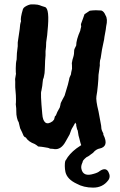

<svg xmlns="http://www.w3.org/2000/svg" viewBox="-20 -642 548 877"><path d="M65 -85Q61 -89 57.5 -104Q54 -119 54.5 -132Q55 -145 52 -166Q53 -170 53 -188.5Q53 -207 51 -225.5Q49 -244 49.5 -255.5Q50 -267 49 -281Q50 -288 53 -305Q52 -306 52 -330.5Q52 -355 56 -370Q56 -398 61 -431V-448Q68 -491 70 -509Q71 -531 76 -545Q72 -558 85 -601Q89 -611 112 -620L111 -619Q117 -623 136 -622Q155 -621 161.5 -618Q168 -615 185 -610Q208 -604 197 -499Q197 -489 191 -449Q191 -429 188 -408V-389L186 -364Q186 -355 185.5 -347Q185 -339 184.5 -322.5Q184 -306 181.5 -297Q179 -288 179 -285Q176 -282 175 -268Q174 -251 169 -227Q164 -218 173 -122Q175 -92 187 -82.5Q199 -73 220 -88Q226 -94 227 -96L231 -111Q235 -111 242 -131L253 -151L256 -163Q256 -171 264.5 -185.5Q273 -200 275 -205L290 -255L296 -280Q296 -286 304 -302Q304 -307 309 -328Q309 -347 308 -355Q309 -355 309.5 -361Q310 -367 314.5 -380.5Q319 -394 319 -414Q319 -417 328 -434Q328 -460 347 -503Q346 -502 347 -505Q348 -509 348.5 -511.5Q349 -514 350 -517Q351 -520 351 -523Q348 -529 352 -538Q356 -547 359 -557Q362 -567 366 -577L390 -593Q395 -593 403.5 -594.5Q412 -596 443 -594Q455 -590 462 -572Q473 -555 465 -522Q465 -515 457 -473Q457 -466 451 -440Q445 -414 442.5 -393.5Q440 -373 437 -366Q435 -352 436 -343L430 -300Q430 -284 427 -252Q424 -220 420.5 -202.5Q417 -185 430 -133L442 -68Q442 -53 447 -42.5Q452 -32 452 -32V-27Q480 28 433 37Q430 37 421.5 41.5Q413 46 405 56L383 72Q376 74 367 83Q358 92 358 95Q358 98 355 104Q349 118 352 130Q360 167 408 152Q427 147 436 139Q463 121 475 143Q487 165 474 182Q449 215 405.5 215Q362 215 330 197Q287 177 279 144Q276 130 276 117Q276 92 281 89Q296 61 329 36L351 21Q349 18 342 -11Q339 -17 335 -46Q332 -49 328 -69Q330 -73 324 -82Q317 -68 314 -64Q307 -53 305.5 -48.5Q304 -44 298 -28L280 4Q259 43 228 39Q227 38 208 37Q204 33 180 30Q176 29 170 28.5Q164 28 154 27Q152 24 139 16Q109 5 98 -14Q89 -16 85 -28Q83 -34 72 -56Z"/></svg>

Font: Caveat Brush
Style: Regular
Weight: 400
Designer: Pablo Impallari
Foundry: Creative Lab NY
Version: Version 1.096; ttfautohint (v1.3)